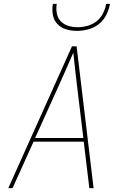

<svg xmlns="http://www.w3.org/2000/svg" viewBox="-20 -975 640 995"><path d="M23 0 353 -735H377L465 0H443L414 -241H154L45 0ZM412 -260 384 -490Q378 -543 371.5 -596Q365 -649 360 -702Q337 -649 313.5 -596Q290 -543 266 -490L162 -260ZM379 -815Q350 -815 323 -823Q296 -831 277.5 -850.5Q259 -870 254 -898Q249 -926 254 -955H274Q270 -930 274.5 -905.5Q279 -881 295 -864.5Q311 -848 334 -841Q357 -834 382 -834Q407 -834 433 -841Q459 -848 480 -864.5Q501 -881 513.5 -905.5Q526 -930 530 -955H550Q545 -926 531 -898Q517 -870 492.5 -850.5Q468 -831 438 -823Q408 -815 379 -815Z"/></svg>

Font: Iosevka Aile Thin
Style: Italic
Weight: 100
Italic angle: -9°
Designer: Belleve Invis
Foundry: Belleve Invis
Version: Version 31.1.0; ttfautohint (v1.8.4)